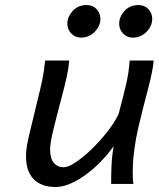

<svg xmlns="http://www.w3.org/2000/svg" viewBox="-20 -728 628 760"><path d="M507.8 0H419.9Q419.9 -36.1 421.4 -72.5Q422.9 -108.9 429.7 -148.9Q397 -103.5 356.7 -66.9Q316.4 -30.3 275.6 -9Q234.9 12.2 200.2 12.2Q144 12.2 113.5 -18.6Q83 -49.3 83 -109.9Q83 -128.4 86.2 -148.7Q89.4 -168.9 95.2 -192.9L129.4 -334.5Q140.6 -379.4 147.5 -412.4Q154.3 -445.3 158.7 -488.3H253.9Q252 -460.9 244.6 -426.5Q237.3 -392.1 224.1 -342.8Q204.6 -269.5 191.4 -215.3Q178.2 -161.1 178.2 -136.7Q178.2 -100.6 193.1 -83.3Q208 -65.9 231.9 -65.9Q250 -65.9 279.3 -85.4Q308.6 -105 341.6 -136.5Q374.5 -168 403.3 -204.6Q432.1 -241.2 449.2 -275.9Q469.2 -350.6 480 -397.9Q490.7 -445.3 493.2 -488.3H588.4Q585.4 -449.7 566.7 -378.9Q547.9 -308.1 527.3 -222.2Q517.6 -180.7 511.5 -134.3Q505.4 -87.9 505.4 -48.8Q505.4 -35.2 505.9 -22.9Q506.3 -10.7 507.8 0ZM582.5 -653.3Q582.5 -624.5 559.8 -601.8Q537.1 -579.1 505.9 -579.1Q482.4 -579.1 467 -595.5Q451.7 -611.8 451.7 -634.3Q451.7 -661.1 472.7 -684.6Q493.7 -708 528.3 -708Q552.2 -708 567.4 -691.9Q582.5 -675.8 582.5 -653.3ZM377.4 -653.3Q377.4 -624.5 354.7 -601.8Q332 -579.1 300.8 -579.1Q277.3 -579.1 262 -595.5Q246.6 -611.8 246.6 -634.3Q246.6 -661.1 267.6 -684.6Q288.6 -708 323.2 -708Q347.2 -708 362.3 -691.9Q377.4 -675.8 377.4 -653.3Z"/></svg>

Font: Andika
Style: Italic
Weight: 400
Italic angle: -14°
Designer: Victor Gaultney, Annie Olsen, Julie Remington, Don Collingsworth, Eric Hays, Becca Hirsbrunner
Foundry: SIL International
Version: Version 6.101